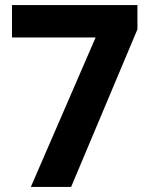

<svg xmlns="http://www.w3.org/2000/svg" viewBox="-20 -733 591 753"><path d="M355 -586H27V-713H519V-618L259 0H101Z"/></svg>

Font: Noto Sans Gurmukhi
Style: Bold
Weight: 700
Designer: Jelle Bosma - Monotype Design Team
Foundry: Monotype Imaging Inc.
Version: Version 2.004; ttfautohint (v1.8.4.7-5d5b)